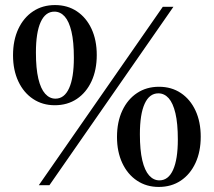

<svg xmlns="http://www.w3.org/2000/svg" viewBox="-20 -732 846 759"><path d="M133.5 0 623.5 -705H665.5L175.5 0ZM199 -342Q234.5 -342 253.2 -383.5Q272 -425 272 -503.5Q272 -567 262.5 -607.2Q253 -647.5 235.8 -666.8Q218.5 -686 195 -686Q159.5 -686 140.8 -644.8Q122 -603.5 122 -524.5Q122 -461.5 131.5 -421.2Q141 -381 158.5 -361.5Q176 -342 199 -342ZM196.5 -316Q148 -316 110.8 -340.8Q73.5 -365.5 52.5 -410.2Q31.5 -455 31.5 -513.5Q31.5 -573 52.5 -617.8Q73.5 -662.5 110.8 -687.2Q148 -712 197.5 -712Q247 -712 284 -687.2Q321 -662.5 341.8 -618Q362.5 -573.5 362.5 -514.5Q362.5 -455.5 341.8 -410.8Q321 -366 283.8 -341Q246.5 -316 196.5 -316ZM610 -19Q645.5 -19 664.2 -60.5Q683 -102 683 -180.5Q683 -244 673.5 -284.2Q664 -324.5 646.8 -343.8Q629.5 -363 606 -363Q570.5 -363 551.8 -321.8Q533 -280.5 533 -201.5Q533 -138.5 542.5 -98.2Q552 -58 569.5 -38.5Q587 -19 610 -19ZM607.5 7Q559 7 521.8 -17.8Q484.5 -42.5 463.5 -87.2Q442.5 -132 442.5 -190.5Q442.5 -250 463.5 -294.8Q484.5 -339.5 521.8 -364.2Q559 -389 608.5 -389Q658 -389 695 -364.2Q732 -339.5 752.8 -295Q773.5 -250.5 773.5 -191.5Q773.5 -132.5 752.8 -87.8Q732 -43 694.8 -18Q657.5 7 607.5 7Z"/></svg>

Font: Newsreader 60pt Medium
Style: Regular
Weight: 500
Designer: Hugues Gentile
Foundry: Production Type
Version: Version 1.003